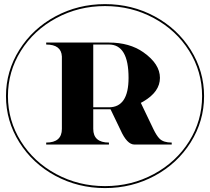

<svg xmlns="http://www.w3.org/2000/svg" viewBox="-20 -749 1046 956"><path d="M210 -537.1H522.5Q625 -537.1 693.8 -488.8Q776.4 -430.7 776.4 -361.3Q776.4 -292 693.8 -243.7Q687.5 -240.2 681.2 -236.8L744.1 -105.5Q759.8 -73.2 774.4 -58.6Q793.9 -39.1 835 -39.1V-29.3H649.4Q612.3 -29.3 580.1 -101.6L530.3 -205.1Q526.4 -205.1 522.5 -205.1H444.3V-107.4Q444.3 -39.1 522.5 -39.1V-29.3H210V-39.1Q288.1 -39.1 288.1 -107.4V-467.8Q285.2 -527.3 210 -527.3ZM259.8 117.7Q371.1 177.7 502.9 177.7Q634.8 177.7 746.1 117.7Q857.4 57.6 921.9 -45.4Q986.3 -148.4 986.3 -270.5Q986.3 -392.6 921.9 -495.6Q857.4 -598.6 746.1 -658.7Q634.8 -718.8 502.9 -718.8Q371.1 -718.8 259.8 -658.7Q148.4 -598.6 84 -495.6Q19.5 -392.6 19.5 -270.5Q19.5 -148.4 84 -45.4Q148.4 57.6 259.8 117.7ZM929.7 -500.5Q996.1 -394.5 996.1 -270.5Q996.1 -146.5 929.7 -40.5Q863.3 65.4 750 126.5Q636.7 187.5 502.9 187.5Q369.1 187.5 255.9 126.5Q142.6 65.4 76.2 -40.5Q9.8 -146.5 9.8 -270.5Q9.8 -394.5 76.2 -500.5Q142.6 -606.4 255.9 -667.5Q369.1 -728.5 502.9 -728.5Q636.7 -728.5 750 -667.5Q863.3 -606.4 929.7 -500.5ZM444.3 -527.3V-214.8H522.5Q620.1 -214.8 620.1 -361.3Q620.1 -527.3 522.5 -527.3Z"/></svg>

Font: spinweradBold
Style: Regular
Weight: 700
Width: 7
Version: Version 0.3 ; ttfautohint (v1.2) -l 8 -r 50 -G 200 -x 14 -D 